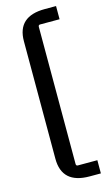

<svg xmlns="http://www.w3.org/2000/svg" viewBox="-130 -726 539 942"><g transform="rotate(-15 140.0 -255.0)"><path d="M259 170H202Q62 170 62 43V-554Q62 -680 202 -680H259V-613H160Q151 -613 151 -603V93Q151 103 160 103H259Z"/></g></svg>

Font: Gemunu Libre Medium
Style: Regular
Weight: 500
Designer: Puspanada Ekanayake, Sola Matas, Pathum Egodawatta, Kosala Senevirathne
Foundry: mooniak
Version: Version 1.100